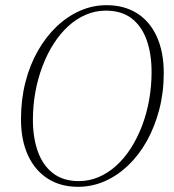

<svg xmlns="http://www.w3.org/2000/svg" viewBox="-20 -707 670 741"><path d="M281 14Q214 14 164.5 -17.5Q115 -49 88 -107.5Q61 -166 61 -247Q61 -323 78 -389.5Q95 -456 126 -510.5Q157 -565 198.5 -604.5Q240 -644 289 -665.5Q338 -687 391 -687Q459 -687 508.5 -656Q558 -625 585 -566Q612 -507 612 -425Q612 -350 594.5 -283.5Q577 -217 546.5 -162.5Q516 -108 474.5 -68.5Q433 -29 384 -7.5Q335 14 281 14ZM284 -8Q324 -8 360.5 -23.5Q397 -39 428.5 -67.5Q460 -96 485 -135Q510 -174 528 -221Q546 -268 555.5 -321Q565 -374 565 -429Q565 -499 546 -552.5Q527 -606 488 -636Q449 -666 388 -666Q348 -666 311 -650Q274 -634 243 -605.5Q212 -577 187 -538Q162 -499 144 -451.5Q126 -404 116.5 -352Q107 -300 107 -244Q107 -176 126 -122.5Q145 -69 184.5 -38.5Q224 -8 284 -8Z"/></svg>

Font: Source Serif 4 48pt Light
Style: Italic
Weight: 300
Italic angle: -12°
Designer: Frank Grießhammer
Foundry: Adobe Systems Incorporated
Version: Version 4.004;hotconv 1.0.116;makeotfexe 2.5.65601